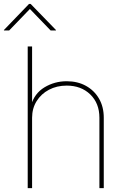

<svg xmlns="http://www.w3.org/2000/svg" viewBox="-51 -966 644 986"><path d="M113.8 -361.3V0H91.3V-727.5H113.8V-423.8H107.9Q125.5 -486.3 177.5 -517.6Q229.5 -548.8 291.5 -548.8Q347.7 -548.8 390.4 -525.1Q433.1 -501.5 457.5 -459.5Q481.9 -417.5 481.9 -361.3V0H459.5V-361.3Q459.5 -435.5 412.6 -481Q365.7 -526.4 291.5 -526.4Q240.7 -526.4 200.4 -505.1Q160.2 -483.9 137 -446.5Q113.8 -409.2 113.8 -361.3ZM-3.9 -809.6H-30.8V-812L98.1 -945.8H106.4L236.3 -812V-809.6H209L102.5 -919.9Z"/></svg>

Font: Inter 17pt Thin
Style: Regular
Weight: 250
Version: Version 4.001;git-66647c0bb